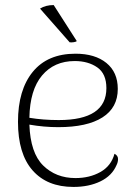

<svg xmlns="http://www.w3.org/2000/svg" viewBox="-20 -726 540 758"><path d="M446 -98Q446 -86 440 -74Q422 -32 376.5 -10Q331 12 270 12Q166 12 108.5 -53.5Q51 -119 51 -245Q51 -371 109.5 -442.5Q168 -514 278 -514Q355 -514 400 -477.5Q445 -441 445 -375Q445 -301 384.5 -262.5Q324 -224 210 -224Q153 -224 96 -234Q100 -122 150.5 -72.5Q201 -23 278 -23Q334 -23 376.5 -47Q419 -71 432 -119Q446 -112 446 -98ZM96 -261Q150 -252 212 -252Q400 -252 400 -378Q400 -435 364 -460Q328 -485 275 -485Q194 -485 146 -428Q98 -371 96 -261ZM192 -706 283 -564Q281 -561 271.5 -559.5Q262 -558 255 -559L138 -692Q160 -706 192 -706Z"/></svg>

Font: Arima Madurai ExtraLight
Style: Regular
Weight: 275
Designer: Joana Correia and Natanael Gama
Foundry: NDISCOVER
Version: Version 1.019